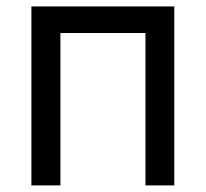

<svg xmlns="http://www.w3.org/2000/svg" viewBox="-20 -562 624 582"><path d="M508.3 -542.5V0H420.9V-461.9H163.1V0H75.2V-542.5Z"/></svg>

Font: Inter 16pt
Style: Regular
Weight: 400
Version: Version 4.001;git-66647c0bb